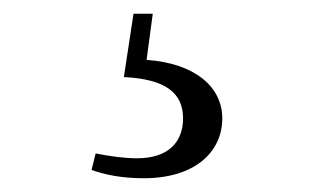

<svg xmlns="http://www.w3.org/2000/svg" viewBox="-20 -22 475 279"><path d="M160 90C222 93 246 114 246 150C246 185 224 208 179 208C160 208 140 205 119 201L113 225C133 232 157 237 189 237C263 237 303 199 303 150C303 104 263 70 193 65L202 -2H174Z"/></svg>

Font: Harano Aji Mincho KR
Style: Regular
Weight: 400
Foundry: Masamichi Hosoda
Version: HaranoAjiMinchoKR-Regular version 20230610;ttx 4.39.4